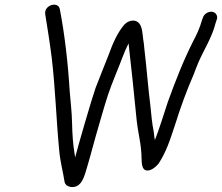

<svg xmlns="http://www.w3.org/2000/svg" viewBox="-20 -725 927 802"><path d="M169 -665C178 -610 188 -547 196 -484C211 -360 215 -225 227 -100C231 -51 243 -9 250 36C253 47 262 54 276 56C322 61 333 10 345 -31C365 -99 369 -120 398 -219C431 -332 432 -335 464 -416C486 -468 495 -500 517 -544C528 -447 542 -316 551 -221C556 -174 567 -136 570 -90C573 -66 567 -25 586 -15C606 -5 632 -29 642 -41C674 -90 689 -136 711 -203C734 -277 761 -350 789 -414C796 -432 802 -449 809 -465C833 -520 865 -567 881 -630L885 -642C888 -650 888 -657 884 -664C871 -686 835 -676 827 -650L823 -639C816 -611 799 -575 787 -553C746 -472 714 -390 681 -299C666 -254 644 -182 627 -140C627 -143 626 -147 625 -150L622 -176C615 -208 612 -247 608 -285C601 -336 590 -466 583 -521C582 -537 580 -551 578 -562C575 -587 574 -614 560 -629C546 -644 520 -642 501 -624C471 -590 451 -544 433 -494C420 -460 392 -392 379 -357C363 -312 306 -115 294 -68L292 -80C285 -121 282 -163 281 -211C280 -261 275 -293 271 -346C264 -462 250 -583 230 -686C224 -722 162 -704 169 -665Z"/></svg>

Font: Blanket
Style: Obl
Weight: 400
Foundry: Cannot Into Space Fonts
Version: Version 0.9